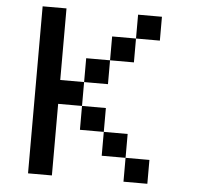

<svg xmlns="http://www.w3.org/2000/svg" viewBox="-58 -939 1116 1002"><g transform="rotate(5 500.0 -437.5)"><path d="M625 -125H750V0H625ZM500 -250H625V-125H500ZM375 -375H500V-250H375ZM125 -875H250V-500H375V-375H250V0H125ZM375 -625H500V-500H375ZM500 -750H625V-625H500ZM625 -875H750V-750H625Z"/></g></svg>

Font: Pixel Operator Mono 8
Style: Regular
Weight: 400
Monospace: yes
Designer: Jayvee Enaguas (HarvettFox96)
Foundry: The Grandoplex Project
Version: Version 1.5.0 (October 25, 2015)